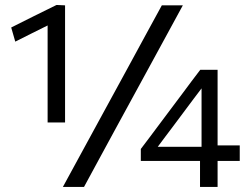

<svg xmlns="http://www.w3.org/2000/svg" viewBox="-20 -734 983 754"><path d="M167 -253V-634Q138 -619.5 106.2 -603.8Q74.5 -588 40 -570.5L24 -626Q69.5 -649 113.8 -671Q158 -693 202 -714.5L235.5 -713V-253ZM227 0Q257 -55 285.8 -108Q314.5 -161 352 -229.5L487 -477Q525.5 -548 554.8 -601.8Q584 -655.5 615.5 -713H698Q667 -655.5 637.5 -601.8Q608 -548 569.5 -477L434.5 -229.5Q397.5 -161 368.5 -108Q339.5 -55 310 0ZM765.5 0V-102H533V-149Q546.5 -166.5 564.8 -191Q583 -215.5 602.2 -241Q621.5 -266.5 637 -287.5L698.5 -369.5Q715 -392 732.2 -414.8Q749.5 -437.5 766.5 -460H834.5V-163H921.5V-102H834.5V0ZM658 -235.5Q642.5 -215 628.2 -196Q614 -177 599.5 -157.5H771.5V-387Q764 -377.5 756.8 -367.5Q749.5 -357.5 742 -348Z"/></svg>

Font: Commissioner
Style: Regular
Weight: 400
Designer: Kostas Bartsokas
Foundry: Kostas Bartsokas
Version: Version 1.000; ttfautohint (v1.8.3)